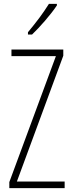

<svg xmlns="http://www.w3.org/2000/svg" viewBox="-20 -969 373 989"><path d="M273 -941V-949H232C200 -898 168 -856 124 -803V-791H145C184 -828 242 -894 273 -941ZM313 0V-34H67L306 -682V-714H39V-680H268L28 -31V0Z"/></svg>

Font: Noto Sans Bengali ExtraCondensed ExtraLight
Style: Regular
Weight: 200
Width: 2
Designer: Joana Ranito - Universal Thirst; Jelle Bosma - Monotype Design Team
Foundry: Universal Thirst ehf.
Version: Version 3.000